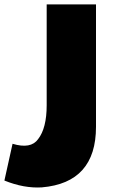

<svg xmlns="http://www.w3.org/2000/svg" viewBox="-49 -725 598 872"><path d="M387 -149Q387 105 141 126Q60 131 -29 95Q-23 67 -10.5 11.5Q2 -44 8 -72Q91 -47 124 -93Q163 -143 163 -247V-705H387Z"/></svg>

Font: Repo
Style: ExtraBlack
Weight: 1000
Designer: Stefan Peev
Foundry: Context Ltd
Version: Version 001.000